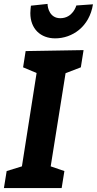

<svg xmlns="http://www.w3.org/2000/svg" viewBox="-20 -961 495 981"><path d="M239 -111 315 -587 393 -617 407 -705 111 -700 98 -617 167 -588 92 -111 14 -87 0 0H295L309 -87ZM138 -932C137 -923 135 -907 135 -894C135 -814 187 -765 262 -765C349 -765 437 -824 455 -939L370 -933C370 -933 353 -868 288 -868C235 -868 223 -920 223 -941Z"/></svg>

Font: Bitter
Style: Bold Italic
Weight: 700
Designer: Sol Matas
Foundry: Sol Matas
Version: Version 1.002